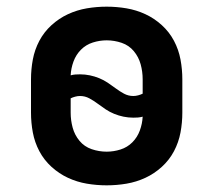

<svg xmlns="http://www.w3.org/2000/svg" viewBox="-20 -548 640 576"><path d="M300 8Q270 8 240.5 3Q211 -2 184 -14.5Q157 -27 134.5 -47.5Q112 -68 98 -94.5Q84 -121 78.5 -150.5Q73 -180 73 -210V-310Q73 -340 78.5 -369.5Q84 -399 98 -425.5Q112 -452 134.5 -472.5Q157 -493 184 -505.5Q211 -518 240.5 -523Q270 -528 300 -528Q330 -528 359.5 -523Q389 -518 416 -505.5Q443 -493 465.5 -472.5Q488 -452 502 -425.5Q516 -399 521.5 -369.5Q527 -340 527 -310V-210Q527 -180 521.5 -150.5Q516 -121 502 -94.5Q488 -68 465.5 -47.5Q443 -27 416 -14.5Q389 -2 359.5 3Q330 8 300 8ZM380 -260Q387 -260 394.5 -262Q402 -264 408 -267V-310Q408 -333 402 -355Q396 -377 381.5 -394.5Q367 -412 345 -419.5Q323 -427 300 -427Q279 -427 258.5 -420.5Q238 -414 223 -399Q208 -384 200.5 -363.5Q193 -343 192 -322Q199 -324 206 -324.5Q213 -325 220 -325Q235 -325 249.5 -322Q264 -319 277.5 -313.5Q291 -308 303 -300Q315 -292 327 -283Q339 -274 352 -267Q365 -260 380 -260ZM300 -93Q321 -93 341.5 -99.5Q362 -106 377 -121Q392 -136 399.5 -156.5Q407 -177 408 -198Q401 -196 394 -195.5Q387 -195 380 -195Q365 -195 350.5 -198Q336 -201 322.5 -206.5Q309 -212 297 -220Q285 -228 273 -237Q261 -246 248 -253Q235 -260 220 -260Q213 -260 205.5 -258Q198 -256 192 -253V-210Q192 -187 198 -165Q204 -143 218.5 -125.5Q233 -108 255 -100.5Q277 -93 300 -93Z"/></svg>

Font: Iosevka Aile
Style: Bold
Weight: 700
Designer: Belleve Invis
Foundry: Belleve Invis
Version: Version 28.0.1; ttfautohint (v1.8.4)